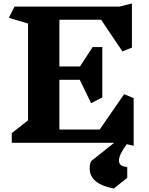

<svg xmlns="http://www.w3.org/2000/svg" viewBox="-20 -824 860 1109"><path d="M667 103Q667 120 678.5 129.5Q690 139 715 140V203L637 265Q498 238 498 149Q498 123 506 107L639 1H48V-55L142 -129V-688L31 -721L64 -786H670L742 -804V-549L687 -527L564 -710H323V-440H442L515 -552H571V-261L506 -228L441 -363H323V-76H556L697 -280L752 -257V18L712 9Q667 70 667 103Z"/></svg>

Font: Inknut Antiqua
Style: Bold
Weight: 700
Designer: Claus Eggers Sørensen
Foundry: Claus Eggers Sørensen
Version: Version 1.003; ttfautohint (v1.8.2) -l 8 -r 50 -G 200 -x 14 